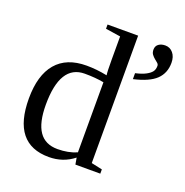

<svg xmlns="http://www.w3.org/2000/svg" viewBox="-127 -809 899 934"><g transform="rotate(20 323.0 -342.0)"><path d="M353 -34.2Q297.9 9.8 224.1 9.8Q36.1 9.8 36.1 -225.1Q36.1 -345.7 89.4 -408.4Q142.6 -471.2 246.1 -471.2Q298.8 -471.2 353 -460Q350.1 -476.1 350.1 -541V-660.2L272.9 -671.9V-693.8H431.2V-34.2L487.8 -22V0H358.9ZM124 -225.1Q124 -132.3 155.3 -86.7Q186.5 -41 251 -41Q306.2 -41 350.1 -60.1V-422.9Q306.6 -431.2 251 -431.2Q124 -431.2 124 -225.1ZM628.9 -624.5Q628.9 -571.3 594 -537.8Q559.1 -504.4 479.5 -486.3V-517.1Q512.2 -524.4 531.7 -534.7Q551.3 -544.9 560.5 -556.6Q569.8 -568.4 569.8 -587.4Q569.8 -595.7 562.7 -601.8Q555.7 -607.9 547.1 -614.7Q538.6 -621.6 531.5 -631.1Q524.4 -640.6 524.4 -655.8Q524.4 -674.3 537.8 -684.3Q551.3 -694.3 572.3 -694.3Q596.7 -694.3 612.8 -675.3Q628.9 -656.2 628.9 -624.5Z"/></g></svg>

Font: Tinos
Style: Regular
Weight: 400
Designer: Steve Matteson
Foundry: Monotype Imaging Inc.
Version: Version 1.23